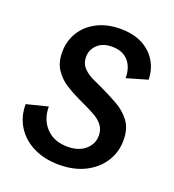

<svg xmlns="http://www.w3.org/2000/svg" viewBox="-125 -760 791 871"><g transform="rotate(20 271.0 -324.5)"><path d="M256.7 12.5Q187.5 12.5 134.6 -12.9Q81.7 -38.3 51.2 -85Q20.8 -131.7 20.8 -194.2L123.3 -220Q123.3 -156.7 161.7 -117.1Q200 -77.5 264.2 -77.5Q318.3 -77.5 350 -105Q381.7 -132.5 381.7 -172.5Q381.7 -200.8 367.5 -220.4Q353.3 -240 330.8 -253.3Q308.3 -266.7 285 -277.5L239.2 -299.2Q205 -315 172.1 -336.2Q139.2 -357.5 117.5 -390.4Q95.8 -423.3 95.8 -473.3Q95.8 -526.7 122.1 -569.6Q148.3 -612.5 196.7 -637.5Q245 -662.5 310 -662.5Q399.2 -662.5 452.1 -614.6Q505 -566.7 507.5 -489.2L406.7 -460Q406.7 -512.5 379.2 -542.9Q351.7 -573.3 301.7 -573.3Q255.8 -573.3 230.4 -548.8Q205 -524.2 205 -490Q205 -456.7 226.2 -435.4Q247.5 -414.2 279.2 -400.8L322.5 -380.8Q362.5 -361.7 402.1 -339.6Q441.7 -317.5 467.9 -282.9Q494.2 -248.3 494.2 -191.7Q494.2 -134.2 464.6 -87.9Q435 -41.7 381.7 -14.6Q328.3 12.5 256.7 12.5Z"/></g></svg>

Font: Familjen Grotesk Medium
Style: Italic
Weight: 500
Italic angle: -9.46201°
Designer: Anders Wikstroem, Jonas Baeckman, Matilda Gysing, Kristian Moeller
Foundry: Familjen STHLM AB
Version: Version 2.002; ttfautohint (v1.8.4.7-5d5b)